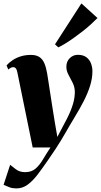

<svg xmlns="http://www.w3.org/2000/svg" viewBox="-44 -834 577 1098"><path d="M55 -421.5Q51.5 -437.5 45.8 -443.8Q40 -450 33 -450Q25 -450 18.5 -446.8Q12 -443.5 3.5 -436.5L-6.5 -459.5Q8.5 -477 29 -490.5Q49.5 -504 75.5 -512Q101.5 -520 133 -520Q162.5 -520 180.8 -508.2Q199 -496.5 209.2 -473.2Q219.5 -450 225.5 -415Q229 -395 234.2 -359.8Q239.5 -324.5 246 -282.8Q252.5 -241 258.8 -201Q265 -161 270 -131.5L284 -51L339 -155.5Q350.5 -178 359 -198.8Q367.5 -219.5 373.2 -238.8Q379 -258 381.5 -275.8Q384 -293.5 384 -309Q383.5 -336.5 371.5 -360.5Q359.5 -384.5 347.5 -406.8Q335.5 -429 335.5 -452Q335.5 -482.5 355 -501.5Q374.5 -520.5 401 -520.5Q432 -520.5 450.2 -506.5Q468.5 -492.5 476.5 -471Q484.5 -449.5 484.5 -426Q484.5 -385.5 471 -342.8Q457.5 -300 434.8 -255.8Q412 -211.5 384.5 -166.5Q367.5 -138.5 354.5 -116.2Q341.5 -94 330 -73.8Q318.5 -53.5 305 -31.5Q291.5 -9.5 273.8 18Q256 45.5 230 82.5Q199.5 127 171.5 163.8Q143.5 200.5 114.2 222Q85 243.5 50 243.5Q27 243.5 10.8 237.2Q-5.5 231 -23.5 223L14 108.5Q24 116.5 46 133.5Q68 150.5 99.5 150.5Q136.5 150.5 159.8 130Q183 109.5 202 77.2Q221 45 244.5 9.5H143ZM270.5 -580.5 421.5 -814.5 513.5 -731Q497 -714 475.5 -694.5Q454 -675 429.5 -655.8Q405 -636.5 380 -618.8Q355 -601 331.8 -586.5Q308.5 -572 289.5 -563Z"/></svg>

Font: Merriweather 144pt Black
Style: Italic
Weight: 900
Italic angle: -7.8°
Version: Version 2.101